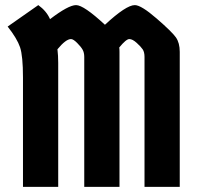

<svg xmlns="http://www.w3.org/2000/svg" viewBox="-20 -732 774 752"><path d="M310 0V-509Q310 -526 303.5 -537.5Q297 -549 282 -564Q267 -579 258 -579Q238 -579 205 -539Q208 -514 208 -486V0H70V-428Q70 -513 58.5 -547Q47 -581 10 -628L130 -712Q162 -689 176 -657Q248 -712 278 -712Q308 -712 391 -635Q474 -712 508 -712Q533 -712 593.5 -659.5Q654 -607 669 -585.5Q684 -564 684 -529V0H546V-509Q546 -528 539 -538.5Q532 -549 515.5 -564Q499 -579 486.5 -579Q474 -579 447 -546Q448 -541 448 -529V0Z"/></svg>

Font: Germania One
Style: Regular
Weight: 400
Designer: John Vargas Beltran
Foundry: John Vargas Beltran
Version: Version 1.001